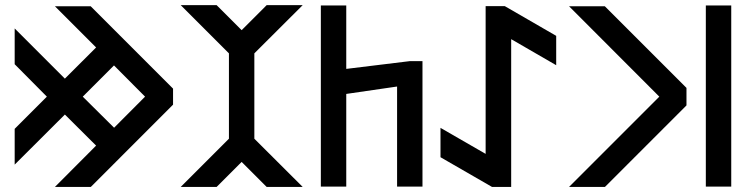

<svg xmlns="http://www.w3.org/2000/svg" viewBox="-20 -740 2963 760"><path d="M197.3 -715.3H338.9L665 -389.2V-325.7L339.4 0H197.3L360.4 -163.6L236.8 -286.6L38.1 -88.4V-230L165.5 -357.4L38.1 -485.8V-627.4L236.8 -428.7L360.4 -552.2ZM431.2 -481 307.6 -357.4 431.6 -234.4 554.2 -357.4Z M695.3 -719.7H837.4L936.5 -620.6L1035.6 -719.7H1178.2L986.8 -528.8V-190.9L1178.2 0H1035.6L936.5 -99.1L837.4 0H695.3L886.2 -190.9V-528.8Z M1250 -718.3H1350.6V-467.3L1602.1 -498H1652.3V-1.5H1551.8V-397.5L1350.6 -368.2V-1.5H1250Z M1927.7 0 1723.6 -117.7V-233.9L1902.3 -130.9V-715.8H1978L2181.6 -598.1V-481.9L2003.4 -585V0Z M2697.3 -392.1V-322.8L2374.5 0H2232.4L2589.8 -357.4L2232.4 -715.3H2374Z M2874.5 -1.5H2773.9V-718.3H2874.5Z"/></svg>

Font: Kultigin
Style: Regular
Weight: 400
Designer: facebook.com/biligbitig
Foundry: facebook.com/biligbitig
Version: Version 1.0